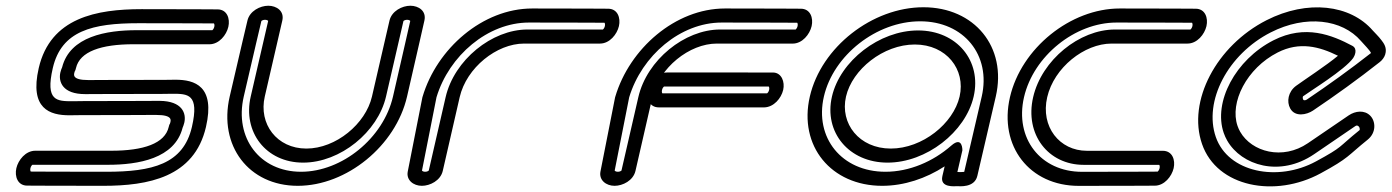

<svg xmlns="http://www.w3.org/2000/svg" viewBox="-20 -636 4950 683"><path d="M553.2 -301.9C566.6 -301.9 579.8 -302.4 592.2 -302.4C647.9 -302.5 689.9 -302.3 662.7 -184.5C632 -51.8 521.3 -25 358.3 -25C205.2 -25 99.9 -25.6 89.5 -25.7C88.5 -26.8 86.7 -31.1 88.2 -37.8C89.8 -44.7 93.9 -49 95 -49.8C109.2 -49.8 257.8 -49.8 364 -49.8C471.8 -49.8 601.6 -71.7 629.6 -181.7C631.2 -185.5 633.6 -191.4 635.5 -199.1C643.5 -232.6 628.6 -276.6 547.9 -277.2C543.7 -277.3 437.3 -276.4 277.3 -276.4C264 -276.4 250.7 -275.9 238.3 -275.9C182.6 -275.9 140.6 -276 167.8 -393.9C198.5 -526.6 309.2 -553.4 472.3 -553.4C625.3 -553.4 730.6 -552.7 741 -552.7C742 -551.5 743.9 -547.3 742.3 -540.6C740.7 -533.7 736.6 -529.4 735.5 -528.5C721.3 -528.5 572.7 -528.6 466.5 -528.6C358.7 -528.6 228.9 -506.7 201 -396.6C199.2 -392.7 196.7 -386.5 194.8 -378.5C187.2 -345.3 202.2 -301 283.2 -301.2C283.2 -301.2 391.8 -301.9 553.2 -301.9ZM564.8 -351.9C403.2 -351.9 294.5 -351.2 294.5 -351.2C234 -351.1 243.3 -371.9 244.9 -378.8C246.9 -386.9 247.2 -380.4 250.3 -393.9C263.9 -452.8 339.8 -478.6 455 -478.6C566.5 -478.6 725 -478.5 725 -478.5C759.4 -478.5 785.6 -511.5 792.3 -540.6C799 -569.7 787.9 -602.6 753.7 -602.6C753.7 -602.6 645.4 -603.4 483.8 -603.4C323.9 -603.4 159.3 -573.4 117.8 -393.9C84.3 -248.5 157.6 -225.9 226.8 -225.9C240.4 -225.9 253.7 -226.4 265.8 -226.4C420 -226.4 526.2 -227.2 535.1 -227.2C535.1 -227.2 535.7 -227.1 536 -227.1C596.2 -227.2 587.2 -206.7 585.7 -199.8C583.8 -191.6 583.3 -198 580.2 -184.5C566.6 -125.5 490.8 -99.8 375.5 -99.8C264 -99.8 105.5 -99.8 105.5 -99.8C71.2 -99.8 44.9 -66.9 38.2 -37.8C31.5 -8.7 42.6 24.3 76.8 24.3C76.8 24.3 185.1 25 346.7 25C506.7 25 671.2 -4.9 712.7 -184.5C746.3 -329.9 672.9 -352.5 603.8 -352.4C590.1 -352.4 576.8 -351.9 564.8 -351.9Z M1489.7 -562.7C1497.6 -597.1 1468.9 -615.6 1439.8 -615.6C1410.7 -615.6 1373.5 -597 1365.5 -562.6C1365.5 -562.6 1329 -404.1 1303.2 -292.6C1280.8 -195.4 1175 -107.5 1069.8 -107.5C964.6 -107.5 899.4 -195.4 921.9 -292.6C947.6 -404.1 984.2 -562.6 984.2 -562.6C992.2 -597 963.5 -615.6 934.4 -615.6C905.3 -615.6 868.1 -596.9 860.2 -562.7C860.2 -562.7 834.4 -454.2 797.1 -292.6C756.6 -117.4 865.1 25 1039.2 25C1213.3 25 1387.6 -117.4 1428 -292.6C1465.3 -454.2 1489.7 -562.7 1489.7 -562.7ZM1439.4 -561.6C1436.8 -550.1 1413.2 -445.1 1378 -292.6C1343.9 -144.8 1196.9 -25 1050.8 -25C904.6 -25 813 -144.8 847.1 -292.6C882.4 -445.6 907.4 -551.1 909.9 -561.6C911.3 -562.8 916.2 -565.6 922.9 -565.6C929.8 -565.6 933.4 -562.5 934 -561.6C930.7 -547.4 896.4 -398.8 871.9 -292.6C842.8 -166.8 925.7 -57.5 1058.3 -57.5C1190.9 -57.5 1324.2 -166.8 1353.2 -292.6C1377.8 -399.1 1412.3 -548.8 1415.3 -561.6C1416.7 -562.8 1421.6 -565.6 1428.3 -565.6C1435.2 -565.6 1438.8 -562.5 1439.4 -561.6Z M1505.2 -29.1C1503.8 -27.8 1499 -25 1492.3 -25C1485.4 -25 1481.9 -28 1481.1 -29.1C1483.4 -40.4 1529.1 -272 1532.7 -289.9C1577.5 -438.5 1715.4 -555.8 1861.6 -555.8C2014.7 -555.8 2120 -555.1 2130.4 -555.1C2131.4 -553.9 2133.2 -549.7 2131.7 -543C2130.1 -536.1 2126 -531.8 2124.8 -531C2110.7 -531 1962.1 -531 1855.9 -531C1730.1 -531 1595.8 -422.9 1565.2 -290.3C1539.1 -177.3 1508.2 -42 1505.2 -29.1ZM1555 -27.9C1556.9 -36.3 1588.4 -174.3 1615.2 -290.3C1639.5 -395.5 1747.1 -481 1844.3 -481C1955.9 -481 2114.3 -481 2114.3 -481C2148.7 -481 2174.9 -513.9 2181.7 -543C2188.4 -572.1 2177.3 -605 2143.1 -605C2143.1 -605 2034.8 -605.8 1873.2 -605.8C1696.9 -605.8 1533.9 -463 1483.2 -291.9C1483 -291.3 1482.7 -290.2 1482.5 -289.5C1482.3 -288.3 1433.2 -39.3 1430.5 -25.8C1424.6 4.7 1450.6 25 1480.7 25C1509.9 25 1547 6.3 1555 -27.9Z M2699 -254C2732.6 -254.9 2759.1 -286.4 2766 -316C2772.6 -344.8 2760.4 -376.9 2731.1 -378C2718.2 -378.4 2354.8 -378.1 2352.3 -378.1C2318.1 -378.1 2291.7 -345.3 2285 -316C2278.2 -287 2289.3 -254 2323.6 -254ZM2708.9 -304H2336.2C2335.2 -305.1 2333.4 -309.4 2335 -316C2336.5 -322.8 2340.6 -327.2 2341.9 -328.1C2363.6 -328.1 2696.8 -328.3 2714.7 -328.1C2715.7 -327 2717.5 -322.8 2716 -316C2714.2 -308.6 2709.9 -304.6 2708.9 -304ZM2190.7 -29.1C2189.3 -27.8 2184.5 -25 2177.8 -25C2170.9 -25 2167.4 -28 2166.6 -29.1C2168.9 -40.4 2214.6 -272 2218.2 -289.9C2263 -438.5 2400.9 -555.8 2547.1 -555.8C2700.2 -555.8 2805.5 -555.1 2815.9 -555.1C2816.9 -553.9 2818.7 -549.7 2817.2 -543C2815.6 -536.1 2811.5 -531.8 2810.3 -530.9C2796.2 -531 2647.6 -531 2541.4 -531C2415.6 -531 2281.3 -422.9 2250.7 -290.3C2224.6 -177.3 2193.7 -42 2190.7 -29.1ZM2240.5 -27.9C2242.4 -36.3 2273.9 -174.3 2300.7 -290.3C2325 -395.5 2432.6 -481 2529.8 -481C2641.4 -481 2799.8 -480.9 2799.8 -480.9C2834.2 -480.9 2860.4 -513.9 2867.2 -543C2873.9 -572.1 2862.8 -605 2828.6 -605C2828.6 -605 2720.3 -605.8 2558.7 -605.8C2382.4 -605.8 2219.4 -463 2168.7 -291.9C2168.5 -291.3 2168.2 -290.2 2168 -289.5C2167.8 -288.3 2118.7 -39.3 2116 -25.8C2110.1 4.7 2136.1 25 2166.2 25C2195.4 25 2232.5 6.3 2240.5 -27.9Z M3456.7 -10.4 3522.3 -292.6C3563 -468.9 3446.3 -610.2 3264.9 -610.2C3083.5 -610.2 2901.5 -468.9 2860.8 -292.6C2820.1 -116.3 2936.8 25 3118.2 25C3196 25 3273.6 -0.9 3340.4 -44.3C3337.9 -33.6 3335 -21 3332.3 -9.5C3322.5 33 3377 26.3 3384.4 26.3C3392.7 26.3 3446.7 32.8 3456.7 -10.4ZM3410 -24.6C3401.1 -23.5 3391.4 -23.6 3385.7 -24.2L3403.5 -101.2C3403.5 -101.2 3404.7 -153.9 3363.9 -118C3299.3 -61.2 3214.8 -25 3129.8 -25C2974.1 -25 2876.9 -145.9 2910.8 -292.6C2944.7 -439.3 3097.6 -560.2 3253.3 -560.2C3409 -560.2 3506.2 -439.3 3472.3 -292.6ZM2939.5 -292.6C2910.2 -165.7 2999.5 -57.5 3137.3 -57.5C3275 -57.5 3414.3 -165.7 3443.6 -292.6C3472.9 -419.5 3383.6 -527.7 3245.8 -527.7C3108.1 -527.7 2968.8 -419.5 2939.5 -292.6ZM2989.5 -292.6C3011.7 -388.7 3121.7 -477.7 3234.3 -477.7C3346.8 -477.7 3415.8 -388.7 3393.6 -292.6C3371.4 -196.5 3261.4 -107.5 3148.8 -107.5C3036.3 -107.5 2967.3 -196.5 2989.5 -292.6Z M4233.1 -605C4233 -605 4124.7 -605.8 3963.2 -605.8C3788 -605.8 3612.9 -464.4 3572.7 -290.3C3532.5 -116.2 3642.3 25.2 3817.5 25.2C3979.1 25.2 4087.7 24.5 4087.7 24.5C4122 24.5 4148.3 -8.5 4155 -37.6C4161.7 -66.7 4150.7 -99.6 4116.3 -99.6C4116.3 -99.6 3957.8 -99.6 3846.3 -99.6C3749.1 -99.6 3680.9 -185.1 3705.2 -290.3C3729.5 -395.5 3837.1 -481 3934.3 -481C4045.9 -481 4204.3 -481 4204.3 -481C4238.7 -481 4264.9 -513.9 4271.7 -543C4278.4 -572.1 4267.3 -605 4233.1 -605ZM4220.4 -555.1C4221.4 -553.9 4223.2 -549.7 4221.7 -543C4220.1 -536.1 4216 -531.8 4214.8 -530.9C4200.7 -531 4052.1 -531 3945.9 -531C3820.1 -531 3685.8 -422.9 3655.2 -290.3C3624.6 -157.7 3708.9 -49.6 3834.8 -49.6C3941.2 -49.6 4090.9 -49.6 4103.7 -49.6C4104.7 -48.5 4106.5 -44.3 4105 -37.6C4103.4 -30.7 4099.3 -26.4 4098.1 -25.5C4086.7 -25.5 3981.6 -24.8 3829 -24.8C3681.2 -24.8 3589 -144.1 3622.7 -290.3C3656.5 -436.5 3803.8 -555.8 3951.6 -555.8C4104.7 -555.8 4210 -555.1 4220.4 -555.1Z M4845 -139C4876.5 -164.2 4873.8 -204.5 4854.6 -224.2C4833.9 -245.6 4801.1 -241.5 4777.8 -225.6L4632.4 -126.5C4543.1 -65.6 4433 -95.1 4391.7 -167.2C4387.9 -173.9 4384.8 -180.8 4382.3 -188C4353.5 -271.2 4414.6 -393.1 4525 -449.3C4603 -489 4672.8 -470.5 4739.5 -437.7C4701.9 -405.7 4615.2 -348.8 4590.6 -330.7C4561.8 -309.5 4556.5 -274 4569.7 -250.2C4586.9 -218.9 4627.9 -227.6 4650.3 -242.4C4731.3 -297 4811.1 -354.4 4887.7 -414.8C4896.3 -421.2 4904.3 -431.6 4907.5 -442C4914.9 -466.1 4902.7 -481.8 4894.4 -492.8C4883.6 -507.3 4869.8 -520 4863.5 -527.3C4783.5 -619.9 4630.9 -638.2 4485.3 -564C4307.2 -473.3 4203.1 -276.3 4256 -123.6C4309.2 30.1 4516 68.6 4677.8 -19.4C4780.3 -75 4772.3 -80.6 4845 -139ZM4816.7 -173.4C4735.9 -108.3 4761 -116.1 4661.2 -61.8C4525.2 12.1 4348.7 -22.6 4305 -148.6C4261 -275.7 4347.5 -442.9 4500.3 -520.7C4625 -584.3 4754.3 -567.8 4821.2 -490.4C4833 -476.7 4852.5 -457.9 4857.1 -447.4C4781.6 -388.2 4706.5 -334.3 4628.4 -281.6C4622.9 -278 4617.1 -279.3 4616.2 -281C4612.4 -287.9 4615.1 -293.1 4615.3 -293.4C4643.3 -313.9 4763.4 -387.3 4793.7 -429.6C4798.5 -436.3 4811 -462.2 4790.7 -473C4718.9 -511.1 4623.5 -550.4 4510 -492.6C4374.8 -423.7 4295.1 -272.9 4333.2 -163C4336.5 -153.5 4340.6 -144.5 4345.5 -135.9C4396.3 -47.2 4533.2 -4.6 4654.9 -87.6L4800.3 -186.8C4804.7 -189.8 4808.5 -191.2 4813.8 -185.8C4817 -182.4 4817.5 -176.2 4816.7 -173.4Z"/></svg>

Font: Hi.
Style: Regular
Weight: 400
Designer: Mew Too, Robert Jablonski
Foundry: Cannot Into Space Fonts
Version: Version 1.996